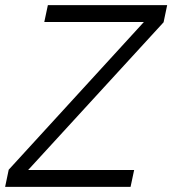

<svg xmlns="http://www.w3.org/2000/svg" viewBox="-21 -730 673 750"><path d="M-1 0 13 -67 541 -644H152L166 -710H632L618 -643L89 -66H503L489 0Z"/></svg>

Font: Geist Mono Light
Style: Italic
Weight: 300
Italic angle: -12°
Monospace: yes
Designer: Basement.studio, Andrés Briganti, Mateo Zaragoza
Foundry: Basement.studio, Vercel, Andrés Briganti, Guido Ferreyra, Mateo Zaragoza
Version: Version 1.500; ttfautohint (v1.8.4.7-5d5b)